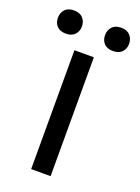

<svg xmlns="http://www.w3.org/2000/svg" viewBox="-173 -743 583 802"><g transform="rotate(20 118.5 -342.0)"><path d="M157.7 0H71.3V-528.3H157.7ZM183.3 -594.7Q169.9 -609.4 169.9 -631.3Q169.9 -653.3 183.3 -668.5Q196.8 -683.6 223.1 -683.6Q249.5 -683.6 263.2 -668.5Q276.9 -653.3 276.9 -631.3Q276.9 -609.4 263.2 -594.7Q249.5 -580.1 223.1 -580.1Q196.8 -580.1 183.3 -594.7ZM-26.6 -595.7Q-40 -610.4 -40 -632.3Q-40 -654.3 -26.6 -669.2Q-13.2 -684.1 13.2 -684.1Q39.6 -684.1 53.2 -669.2Q66.9 -654.3 66.9 -632.3Q66.9 -610.4 53.2 -595.7Q39.6 -581.1 13.2 -581.1Q-13.2 -581.1 -26.6 -595.7Z"/></g></svg>

Font: MAUL Condensed
Style: Condensed Regular
Weight: 400
Designer: MAUL
Version: Version 1.0; 2020; ttfautohint (v1.8.3)